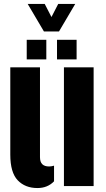

<svg xmlns="http://www.w3.org/2000/svg" viewBox="-20 -940 534 970"><path d="M32 -159V-600H182V-146Q182 -122 193.5 -110.5Q205 -99 228 -99Q239.5 -99 253 -103V-24Q220.5 10 169 10Q107 10 69.5 -29.2Q32 -68.5 32 -159ZM303 0V-600H453V0ZM268 -640V-739H367V-640ZM115 -640V-739H214V-640ZM202 -781 120 -920H206L240 -854L274 -920H360L278 -781Z"/></svg>

Font: Big Shoulders Stencil Display Thin Black
Style: Regular
Weight: 900
Version: Version 2.001